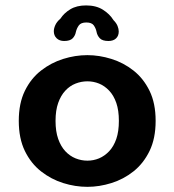

<svg xmlns="http://www.w3.org/2000/svg" viewBox="-20 -696 659 726"><path d="M310.5 10.5Q264.5 10.5 219 -3.8Q173.5 -18 135.2 -48Q97 -78 74 -125.2Q51 -172.5 51 -239Q51 -305.5 74 -352.5Q97 -399.5 135.2 -429.2Q173.5 -459 219 -473.2Q264.5 -487.5 310.5 -487.5Q355.5 -487.5 401.2 -473.2Q447 -459 484.8 -429.2Q522.5 -399.5 545.5 -352.5Q568.5 -305.5 568.5 -239Q568.5 -172.5 545.5 -125.2Q522.5 -78 484.8 -48Q447 -18 401.2 -3.8Q355.5 10.5 310.5 10.5ZM310.5 -88.5Q333.5 -88.5 354.5 -97.2Q375.5 -106 392.8 -124.2Q410 -142.5 419.8 -170.8Q429.5 -199 429.5 -239Q429.5 -278.5 419.8 -306.8Q410 -335 392.8 -353.2Q375.5 -371.5 354.5 -380Q333.5 -388.5 310.5 -388.5Q287.5 -388.5 265.8 -380Q244 -371.5 227 -353.2Q210 -335 200 -306.8Q190 -278.5 190 -239Q190 -199 200 -170.8Q210 -142.5 227 -124.2Q244 -106 265.8 -97.2Q287.5 -88.5 310.5 -88.5ZM390 -541Q367 -541 357.2 -551.5Q347.5 -562 345 -576Q342.5 -588.5 334.8 -599.8Q327 -611 306.5 -611Q286 -611 278 -599.8Q270 -588.5 267 -575.5Q264.5 -561.5 254.8 -551.2Q245 -541 222.5 -541Q205 -541 194.2 -551.2Q183.5 -561.5 183.5 -578Q183.5 -588.5 189.2 -601.2Q195 -614 208.5 -625.5Q222 -646.5 246 -661Q270 -675.5 305.5 -675.5Q343.5 -675.5 369.2 -659.2Q395 -643 409 -620Q420 -609 424.5 -597.8Q429 -586.5 429 -577Q429 -560.5 418.8 -550.8Q408.5 -541 390 -541Z"/></svg>

Font: Sono ExtraLight Monospace SemiBold
Style: Regular
Weight: 600
Version: Version 2.112